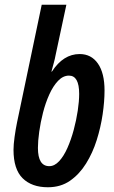

<svg xmlns="http://www.w3.org/2000/svg" viewBox="-20 -780 479 810"><path d="M182 10Q114 10 75.5 -28Q37 -66 37 -148Q37 -170 41.5 -202.5Q46 -235 52 -264L156 -760H260L214 -545Q212 -533 207 -515Q202 -497 197 -478H199Q247 -552 316 -552Q365 -552 393 -512Q421 -472 421 -398Q421 -352 413 -297.5Q405 -243 388 -189Q371 -135 343 -90Q315 -45 275.5 -17.5Q236 10 182 10ZM188 -79Q210 -79 229.5 -100Q249 -121 264.5 -156Q280 -191 291 -232Q302 -273 308 -313Q314 -353 314 -384Q314 -461 271 -461Q246 -461 225 -439Q204 -417 188 -381.5Q172 -346 161.5 -305Q151 -264 145.5 -224.5Q140 -185 140 -156Q140 -79 188 -79Z"/></svg>

Font: Noto Sans ExtraCondensed SemiBold
Style: Italic
Weight: 600
Width: 2
Italic angle: -12°
Designer: Monotype Design Team
Foundry: Monotype Imaging Inc.
Version: Version 2.013; ttfautohint (v1.8.4.7-5d5b)